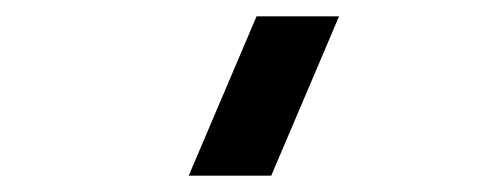

<svg xmlns="http://www.w3.org/2000/svg" viewBox="-20 -1010 595 235"><path d="M395 -990H294L211 -795H312Z"/></svg>

Font: Vela Sans ExtBd
Style: Regular
Weight: 800
Designer: Principal design: Mikhail Sharanda - project Manrope.
Design modification: Ravid Balaliev
Foundry: Mikhail Sharanda
Version: Version 1.001